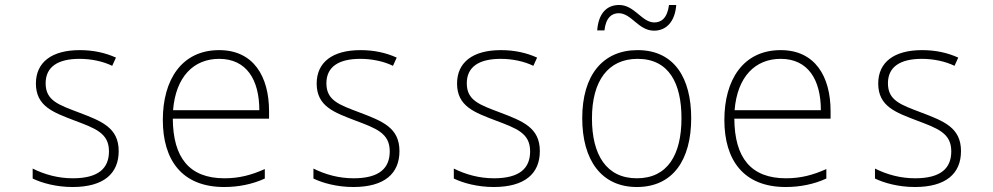

<svg xmlns="http://www.w3.org/2000/svg" viewBox="-20 -740 3981 770"><path d="M271 10C396 10 456 -44 456 -134C456 -228 388 -254 296 -289C214 -320 163 -337 163 -406C163 -472 212 -504 299 -504C346 -504 393 -494 430 -476L445 -509C403 -528 355 -539 300 -539C187 -539 124 -490 124 -405C124 -313 195 -289 278 -257C363 -225 417 -206 417 -133C417 -66 376 -25 272 -25C213 -25 159 -40 111 -64V-24C148 -6 206 10 271 10Z M879 10C936 10 992 -1 1042 -24V-62C988 -38 940 -25 880 -25C739 -25 674 -108 673 -264H1059V-294C1059 -433 997 -539 859 -539C708 -539 633 -419 633 -259C633 -99 709 10 879 10ZM1020 -298H674C685 -433 757 -504 859 -504C968 -504 1020 -421 1020 -298Z M1397 10C1522 10 1582 -44 1582 -134C1582 -228 1514 -254 1422 -289C1340 -320 1289 -337 1289 -406C1289 -472 1338 -504 1425 -504C1472 -504 1519 -494 1556 -476L1571 -509C1529 -528 1481 -539 1426 -539C1313 -539 1250 -490 1250 -405C1250 -313 1321 -289 1404 -257C1489 -225 1543 -206 1543 -133C1543 -66 1502 -25 1398 -25C1339 -25 1285 -40 1237 -64V-24C1274 -6 1332 10 1397 10Z M1960 10C2085 10 2145 -44 2145 -134C2145 -228 2077 -254 1985 -289C1903 -320 1852 -337 1852 -406C1852 -472 1901 -504 1988 -504C2035 -504 2082 -494 2119 -476L2134 -509C2092 -528 2044 -539 1989 -539C1876 -539 1813 -490 1813 -405C1813 -313 1884 -289 1967 -257C2052 -225 2106 -206 2106 -133C2106 -66 2065 -25 1961 -25C1902 -25 1848 -40 1800 -64V-24C1837 -6 1895 10 1960 10Z M2375 -618H2404C2410 -671 2435 -687 2461 -687C2513 -687 2540 -617 2603 -617C2652 -617 2687 -653 2692 -720H2663C2656 -667 2632 -650 2604 -650C2554 -650 2525 -720 2463 -720C2412 -720 2380 -685 2375 -618ZM2534 10C2679 10 2752 -99 2752 -266C2752 -426 2685 -539 2537 -539C2397 -539 2315 -438 2315 -266C2315 -99 2391 10 2534 10ZM2534 -25C2412 -25 2354 -119 2354 -265C2354 -416 2419 -504 2537 -504C2664 -504 2713 -404 2713 -266C2713 -119 2657 -25 2534 -25Z M3131 10C3188 10 3244 -1 3294 -24V-62C3240 -38 3192 -25 3132 -25C2991 -25 2926 -108 2925 -264H3311V-294C3311 -433 3249 -539 3111 -539C2960 -539 2885 -419 2885 -259C2885 -99 2961 10 3131 10ZM3272 -298H2926C2937 -433 3009 -504 3111 -504C3220 -504 3272 -421 3272 -298Z M3649 10C3774 10 3834 -44 3834 -134C3834 -228 3766 -254 3674 -289C3592 -320 3541 -337 3541 -406C3541 -472 3590 -504 3677 -504C3724 -504 3771 -494 3808 -476L3823 -509C3781 -528 3733 -539 3678 -539C3565 -539 3502 -490 3502 -405C3502 -313 3573 -289 3656 -257C3741 -225 3795 -206 3795 -133C3795 -66 3754 -25 3650 -25C3591 -25 3537 -40 3489 -64V-24C3526 -6 3584 10 3649 10Z"/></svg>

Font: Noto Sans Mono SemiCondensed ExtraLight
Style: Regular
Weight: 200
Width: 4
Designer: Monotype Design Team
Foundry: Monotype Imaging Inc.
Version: Version 2.014